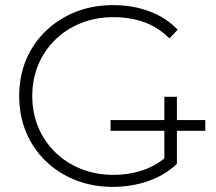

<svg xmlns="http://www.w3.org/2000/svg" viewBox="-20 -725 845 750"><path d="M412 -214V-256H782V-214ZM421 5Q342 5 275 -21.5Q208 -48 158.5 -96Q109 -144 82 -208.5Q55 -273 55 -350Q55 -427 82 -491.5Q109 -556 159 -604Q209 -652 275.5 -678.5Q342 -705 422 -705Q498 -705 563 -681Q628 -657 674 -609L642 -575Q596 -620 541.5 -639Q487 -658 423 -658Q355 -658 297 -635Q239 -612 196 -570Q153 -528 129.5 -472Q106 -416 106 -350Q106 -284 129.5 -228Q153 -172 196 -130Q239 -88 297 -65Q355 -42 423 -42Q485 -42 540.5 -61Q596 -80 642 -124L671 -85Q624 -40 558.5 -17.5Q493 5 421 5ZM622 -90V-347H671V-85Z"/></svg>

Font: Modern
Style: Regular
Weight: 300
Designer: Julieta Ulanovsky
Foundry: Julieta Ulanovsky
Version: Version 8.000